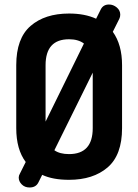

<svg xmlns="http://www.w3.org/2000/svg" viewBox="-20 -791 613 851"><path d="M463 -771Q482 -771 497.5 -758Q513 -745 513 -726Q513 -716 509 -708L480 -650Q521 -593 521 -502V-223Q521 -104 457 -49Q393 6 286 6Q214 6 167 -16L150 18Q139 40 111 40Q90 40 76.5 26.5Q63 13 63 -4Q63 -13 68 -21L94 -73Q52 -129 52 -223V-502Q52 -621 115.5 -676Q179 -731 286 -731Q356 -731 406 -708L427 -750Q438 -771 463 -771ZM182 -502V-252L352 -598Q327 -617 286 -617Q182 -617 182 -502ZM391 -223V-469L221 -125Q245 -108 286 -108Q391 -108 391 -223Z"/></svg>

Font: Dosis
Style: Bold
Weight: 700
Designer: Edgar Tolentino, Pablo Impallari, Igino Marini
Foundry: Edgar Tolentino, Pablo Impallari, Igino Marini
Version: Version 1.007